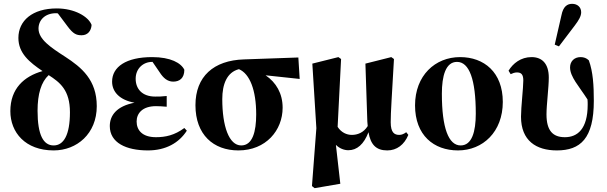

<svg xmlns="http://www.w3.org/2000/svg" viewBox="-20 -770 3168 1002"><path d="M260 15C381 15 485 -72 485 -216C485 -353 406 -418 320 -474C244 -523 181 -565 181 -621C181 -665 215 -701 272 -701C275 -701 278 -701 282 -700L333 -632C362 -593 379 -586 406 -586C438 -586 456 -609 458 -640C441 -684 369 -726 276 -726C149 -726 76 -662 76 -572C76 -492 134 -445 202 -399C106 -372 34 -308 34 -190C34 -79 112 15 260 15ZM176 -192C176 -280 195 -342 234 -378C293 -340 345 -300 345 -184C345 -65 312 -11 260 -11C207 -11 176 -64 176 -192Z M752 15C845 15 914 -24 955 -88L942 -102C891 -64 843 -54 794 -54C721 -54 693 -92 693 -136C693 -179 724 -216 794 -216C812 -216 824 -215 850 -213V-269C824 -266 809 -266 790 -266C721 -266 688 -307 688 -359C688 -413 728 -447 774 -447H776L813 -393C832 -363 854 -344 884 -344C917 -344 942 -362 942 -406C925 -441 871 -472 774 -472C638 -472 565 -421 565 -344C565 -291 604 -248 682 -234C589 -216 553 -168 553 -112C553 -25 638 15 752 15Z M1224 15C1368 15 1455 -90 1455 -208C1455 -282 1421 -340 1366 -377L1544 -358L1537 -470L1253 -460C1095 -455 1000 -371 1000 -221C1000 -67 1094 15 1224 15ZM1140 -253C1140 -330 1164 -393 1227 -409C1284 -385 1317 -299 1317 -173C1317 -83 1298 -11 1239 -11C1175 -11 1140 -111 1140 -253Z M2001 15C2051 15 2090 -15 2111 -66L2100 -80C2088 -71 2076 -66 2064 -66C2039 -66 2019 -77 2019 -132C2019 -186 2025 -265 2036 -462L2022 -472L1887 -438L1897 -136L1899 -112C1877 -77 1845 -66 1816 -66C1790 -66 1761 -78 1742 -108C1748 -217 1754 -344 1760 -462L1746 -472L1610 -438L1631 -101L1608 201L1622 212L1756 189L1733 -14C1752 5 1776 14 1798 14C1843 14 1879 -17 1903 -80C1914 -16 1942 15 2001 15Z M2370 15C2500 15 2604 -82 2604 -238C2604 -393 2506 -472 2381 -472C2251 -472 2146 -376 2146 -220C2146 -64 2244 15 2370 15ZM2384 -11C2321 -11 2286 -102 2286 -281C2286 -374 2306 -447 2365 -447C2429 -447 2463 -355 2463 -177C2463 -83 2443 -11 2384 -11Z M2886 15C3009 15 3079 -47 3079 -244C3079 -323 3075 -395 3053 -455C3041 -467 3026 -472 3010 -472C2977 -472 2955 -450 2955 -418C2955 -369 3001 -321 3046 -251C3047 -241 3047 -232 3047 -224C3047 -96 2993 -54 2928 -54C2866 -54 2832 -87 2832 -173C2832 -224 2844 -314 2844 -365C2844 -438 2809 -472 2754 -472C2698 -472 2657 -439 2634 -401L2645 -383C2656 -388 2666 -392 2678 -392C2702 -392 2711 -379 2711 -350C2711 -311 2699 -212 2699 -161C2699 -36 2778 15 2886 15ZM2875 -537 2897 -528 2979 -636C3001 -665 3013 -686 3013 -706C3013 -733 2993 -750 2966 -750C2941 -750 2919 -737 2910 -690Z"/></svg>

Font: Source Serif 4 Display
Style: Bold
Weight: 700
Designer: Frank Grießhammer
Foundry: Adobe Systems Incorporated
Version: Version 4.004;hotconv 1.0.117;makeotfexe 2.5.65602